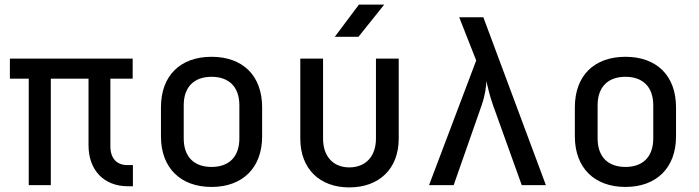

<svg xmlns="http://www.w3.org/2000/svg" viewBox="-20 -805 3040 835"><path d="M536 5H558V-87H534C488 -87 460 -116 460 -169V-463H557V-550H23V-463H105V0H201V-463H365V-173C365 -65 432 5 536 5Z M900 8C1034 8 1120 -74 1120 -212V-338C1120 -477 1035 -558 900 -558C765 -558 680 -477 680 -338V-212C680 -74 766 8 900 8ZM900 -79C825 -79 779 -122 779 -203V-347C779 -428 825 -471 900 -471C975 -471 1021 -428 1021 -347V-203C1021 -122 975 -79 900 -79Z M1436 -645H1539L1651 -785H1541ZM1499 10C1629 10 1714 -71 1714 -202V-550H1615V-202C1615 -125 1570 -77 1499 -77C1429 -77 1385 -125 1385 -202V-550H1286V-202C1286 -72 1369 10 1499 10Z M1846 0H1953L2075 -348C2090 -392 2095 -431 2095 -452C2101 -431 2108 -392 2124 -348L2249 0H2354L2082 -730H1977L2051 -542Z M2700 8C2834 8 2920 -74 2920 -212V-338C2920 -477 2835 -558 2700 -558C2565 -558 2480 -477 2480 -338V-212C2480 -74 2566 8 2700 8ZM2700 -79C2625 -79 2579 -122 2579 -203V-347C2579 -428 2625 -471 2700 -471C2775 -471 2821 -428 2821 -347V-203C2821 -122 2775 -79 2700 -79Z"/></svg>

Font: JetBrains Mono Medium
Style: Regular
Weight: 436
Monospace: yes
Designer: Philipp Nurullin, Konstantin Bulenkov
Foundry: JetBrains
Version: Version 2.305